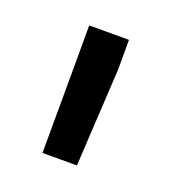

<svg xmlns="http://www.w3.org/2000/svg" viewBox="-60 -799 295 330"><g transform="rotate(20 87.5 -633.5)"><path d="M51.3 -750V-688L50.8 -516.6H113.8L124 -696.3V-750Z"/></g></svg>

Font: Vazirmatn
Style: Regular
Weight: 400
Designer: Saber Rastikerdar
Foundry: Saber Rastikerdar
Version: Version 33.003